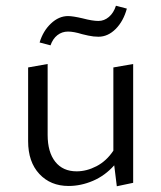

<svg xmlns="http://www.w3.org/2000/svg" viewBox="-20 -643 561 669"><path d="M78 -151V-408L146 -420V-173Q146 -113 172.5 -79.5Q199 -46 247 -46Q282 -46 316.5 -64Q351 -82 375 -118V-408L444 -420V-6L387 6L378 -67Q346 -31 304 -13Q262 5 219 5Q156 5 117 -37Q78 -79 78 -151ZM217 -587Q234 -587 268 -579Q302 -570 323 -570Q343 -570 359.5 -584Q376 -598 384 -623L422 -613Q410 -569 383 -542Q356 -515 323 -515Q306 -515 287.5 -519Q269 -523 266 -524Q237 -533 217 -533Q196 -533 180 -520.5Q164 -508 156 -485L118 -495Q130 -535 157.5 -561Q185 -587 217 -587Z"/></svg>

Font: LXGW Bright GB
Style: Regular
Weight: 400
Designer: Christian Thalmann (Catharsis Fonts)
Foundry: LXGW / Christian Thalmann (Catharsis Fonts) / Fontworks Inc.
Version: Version 5.510